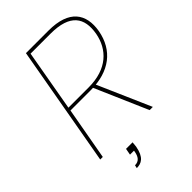

<svg xmlns="http://www.w3.org/2000/svg" viewBox="-261 -793 1058 1058"><g transform="rotate(-45 268.0 -264.0)"><path d="M179 59 172 97H203L202 104C196 137 182 158 150 158L146 176C182 176 214 161 227 90C228 81 229 68 230 59ZM511 -506C492 -403 417 -326 273 -326H115L178 -684H334C485 -684 530 -615 511 -506ZM162 -704 37 0H57L112 -307H270C416 -307 509 -379 532 -506C552 -623 498 -704 338 -704ZM285 -315 422 0H447L309 -315Z"/></g></svg>

Font: Poppins Devanagari Thin
Style: Italic
Weight: 100
Italic angle: -10°
Designer: Ninad Kale (Devanagari), Jonny Pinhorn (Latin)
Foundry: Indian Type Foundry
Version: 4.005